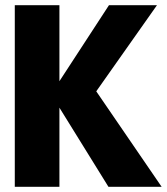

<svg xmlns="http://www.w3.org/2000/svg" viewBox="-20 -720 643 740"><path d="M37 0V-700H209V-407L400 -700H585L351 -368L603 0H398L209 -305V0Z"/></svg>

Font: Red Hat Mono
Style: Regular
Weight: 300
Monospace: yes
Designer: Pentagram, MCKL
Foundry: Pentagram, MCKL
Version: Version 1.023